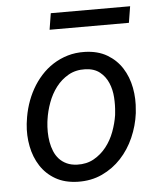

<svg xmlns="http://www.w3.org/2000/svg" viewBox="-52 -761 691 817"><g transform="rotate(-5 293.5 -352.5)"><path d="M53.7 -265.6Q58.1 -301.3 69.1 -335.7Q80.1 -370.1 97.2 -400.6Q114.3 -431.2 137.5 -456.8Q160.6 -482.4 189.2 -500.7Q217.8 -519 251.7 -529.1Q285.6 -539.1 324.7 -538.1Q380.4 -536.6 419.7 -513.4Q459 -490.2 482.9 -452.9Q506.8 -415.5 515.9 -367.9Q524.9 -320.3 519.5 -270.5L518.6 -259.3Q511.7 -206.1 490 -156.7Q468.3 -107.4 433.6 -70.1Q398.9 -32.7 351.8 -10.7Q304.7 11.2 247.1 9.8Q191.9 8.3 152.6 -14.4Q113.3 -37.1 89.4 -74.2Q65.4 -111.3 56.2 -158.2Q46.9 -205.1 52.2 -254.9ZM140.6 -254.9Q138.2 -234.4 138.4 -212.4Q138.7 -190.4 142.3 -169.4Q146 -148.4 153.8 -129.4Q161.6 -110.4 174.8 -95.9Q188 -81.5 206.8 -72.8Q225.6 -64 251 -63Q291.5 -61.5 322.8 -79.1Q354 -96.7 376.2 -125Q398.4 -153.3 411.6 -188.7Q424.8 -224.1 430.2 -259.3L431.2 -270Q434.6 -300.8 432.4 -334.5Q430.2 -368.2 418 -396.7Q405.8 -425.3 382.3 -444.1Q358.9 -462.9 320.8 -464.4Q279.8 -465.8 248.5 -448Q217.3 -430.2 195.3 -401.4Q173.3 -372.6 160.2 -336.7Q147 -300.8 142.1 -265.6ZM522.9 -645H184.1L195.3 -714.8H534.2Z"/></g></svg>

Font: Roboto Mono
Style: Italic
Weight: 400
Designer: Google
Version: Version 2.000985; 2015; ttfautohint (v1.3)